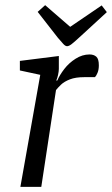

<svg xmlns="http://www.w3.org/2000/svg" viewBox="-20 -724 434 744"><path d="M59 0 136 -434 57 -451V-488L208 -507V-457Q208 -448 205 -434Q202 -420 198 -412H202Q211 -433 229 -456.5Q247 -480 273 -496.5Q299 -513 327 -513Q343 -513 353 -504.5Q363 -496 363 -471Q363 -454 358 -442Q353 -430 348 -425H306Q273 -425 251 -416.5Q229 -408 216.5 -396Q204 -384 197 -375L140 0ZM240 -545Q233 -545 225 -554Q217 -563 204 -578L126 -678L155 -704L252 -620L374 -703L394 -677L295 -586Q268 -561 257.5 -553Q247 -545 240 -545Z"/></svg>

Font: Faustina
Style: Italic
Weight: 400
Italic angle: -8°
Designer: Alfonso Garcia
Foundry: http://www.omnibus-type.com
Version: Version 1.200